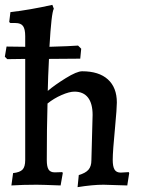

<svg xmlns="http://www.w3.org/2000/svg" viewBox="-21 -762 582 792"><path d="M512 -48 504 3Q426 0 406 0Q361 0 299 10L304 -40Q332 -48 344 -62Q356 -76 356 -101L361 -288Q361 -335 342 -359.5Q323 -384 286 -384Q265 -384 233 -370Q201 -356 175 -335Q172 -235 172 -102Q172 -74 179.5 -62.5Q187 -51 205 -51L236 -52L238 -48L229 3Q151 0 130 0Q73 0 26 3L33 -48Q61 -51 72 -62.5Q83 -74 83 -102V-519L9 -518L-1 -528L6 -570L83 -569V-613Q83 -642 74 -654.5Q65 -667 43 -667H22L17 -671L22 -712Q101 -721 195 -742L201 -726Q191 -709 183 -569Q222 -570 255.5 -571.5Q289 -573 301 -574L314 -561L310 -520L181 -519Q177 -442 176 -387Q204 -411 250 -439.5Q296 -468 318 -468Q387 -468 424 -434.5Q461 -401 461 -339Q461 -315 454 -241Q444 -137 444 -103Q444 -75 451.5 -62.5Q459 -50 477 -50L510 -52Z"/></svg>

Font: Alegreya Medium
Style: Regular
Weight: 500
Designer: Juan Pablo del Peral
Foundry: Huerta Tipografica
Version: Version 2.007; ttfautohint (v1.6)